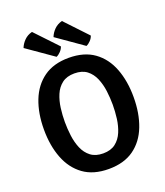

<svg xmlns="http://www.w3.org/2000/svg" viewBox="-165 -1029 992 1153"><g transform="rotate(-20 331.0 -452.0)"><path d="M44 -342Q44 -445.5 75.2 -525.5Q106.5 -605.5 170 -651Q233.5 -696.5 330.5 -696.5Q428.5 -696.5 492 -650.8Q555.5 -605 586.2 -524.8Q617 -444.5 617 -342Q617 -238.5 586 -158Q555 -77.5 491.5 -32Q428 13.5 330.5 13.5Q232.5 13.5 169.2 -32.5Q106 -78.5 75 -158.8Q44 -239 44 -342ZM177.5 -342Q177.5 -299 183.2 -254Q189 -209 205 -171Q221 -133 251.5 -109.5Q282 -86 330.5 -86Q379.5 -86 409.8 -109.5Q440 -133 456 -171Q472 -209 477.8 -254Q483.5 -299 483.5 -342Q483.5 -385 477.8 -429.8Q472 -474.5 456 -512.5Q440 -550.5 409.8 -573.8Q379.5 -597 330.5 -597Q282 -597 251.5 -573.8Q221 -550.5 205 -512.5Q189 -474.5 183.2 -429.8Q177.5 -385 177.5 -342ZM177 -918 310.5 -777Q306 -761.5 292.5 -747.2Q279 -733 265 -727L96.5 -844.5Q106 -869.5 126.5 -890Q147 -910.5 177 -918ZM368.5 -918 501.5 -777Q497.5 -762 484 -747.5Q470.5 -733 456 -727L288 -844.5Q297.5 -869.5 318 -890Q338.5 -910.5 368.5 -918Z"/></g></svg>

Font: Signika Negative SC SemiBold
Style: Regular
Weight: 600
Designer: Anna Giedryś
Foundry: Anna Giedryś
Version: Version 2.000; ttfautohint (v1.8.3) -l 8 -r 50 -G 200 -x 9 -